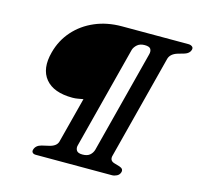

<svg xmlns="http://www.w3.org/2000/svg" viewBox="-102 -809 949 918"><g transform="rotate(15 372.0 -350.0)"><path d="M99 -493Q115.5 -555.5 156.8 -602Q198 -648.5 258 -674.2Q318 -700 391 -700H720.5Q731.5 -700 739 -694.2Q746.5 -688.5 743 -677Q737.5 -659.5 715 -652L682 -642.5Q648 -632 640.5 -606.5L508.5 -94Q499.5 -65.5 526 -58L553 -50Q574.5 -43 569 -25Q565 -12 552.8 -6Q540.5 0 529.5 0H152Q141 0 135.8 -5.8Q130.5 -11.5 133.5 -21Q140 -43 167.5 -50L202 -58Q238 -66 245 -90L303.5 -316Q291 -314 278 -311.5Q265 -309 250.5 -309Q157 -309 116.5 -358.2Q76 -407.5 99 -493ZM420.5 -96 551.5 -604Q556 -620 549.8 -630.8Q543.5 -641.5 520 -641.5Q497 -641.5 483.5 -629.8Q470 -618 465.5 -604L334.5 -96Q330.5 -82 337.2 -70.5Q344 -59 367 -59Q390.5 -59 403 -69.5Q415.5 -80 420.5 -96Z"/></g></svg>

Font: Fraunces 9pt SemiBold
Style: Italic
Weight: 600
Italic angle: -16°
Version: Version 1.000;[b76b70a41]